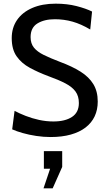

<svg xmlns="http://www.w3.org/2000/svg" viewBox="-20 -734 582 1048"><path d="M256 14Q217.5 14 177.8 8Q138 2 103.8 -7.8Q69.5 -17.5 46.5 -28L59.5 -129Q85.5 -115 120 -101.5Q154.5 -88 193.2 -79.5Q232 -71 271.5 -71Q335.5 -71 373 -95.8Q410.5 -120.5 410.5 -171.5Q410.5 -209.5 392.2 -234.5Q374 -259.5 337.2 -278.8Q300.5 -298 245 -318Q188.5 -339 143 -363.8Q97.5 -388.5 70.8 -426.5Q44 -464.5 44 -526Q44 -582.5 73 -624.8Q102 -667 156 -690.5Q210 -714 284 -714Q346 -714 397.8 -700.8Q449.5 -687.5 482.5 -671L472.5 -573Q423 -602.5 376.2 -615.8Q329.5 -629 279.5 -629Q221.5 -629 184.2 -606Q147 -583 147 -531.5Q147 -496.5 165.2 -474Q183.5 -451.5 219 -434Q254.5 -416.5 307 -396.5Q373.5 -372 419.5 -343Q465.5 -314 489.5 -274.8Q513.5 -235.5 513.5 -179.5Q513.5 -135 496.8 -99.2Q480 -63.5 447.2 -38.2Q414.5 -13 366.5 0.5Q318.5 14 256 14ZM267.5 294H217.5L253.5 187H219.5V91H319.5V177Z"/></svg>

Font: Cabin
Style: Regular
Weight: 400
Width: 4
Designer: Pablo Impallari
Foundry: Pablo Impallari. http://www.impallari.com Igino Marini. http://www.ikern.com
Version: Version 3.001